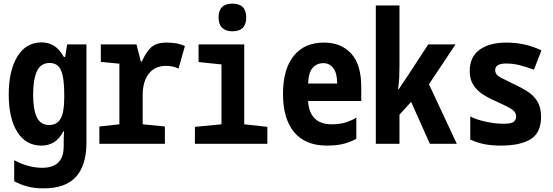

<svg xmlns="http://www.w3.org/2000/svg" viewBox="-20 -790 3040 1055"><path d="M219 245Q172 245 134 235.5Q96 226 58 206V90Q100 113 139.5 122.5Q179 132 211 132Q330 132 330 15V-6Q330 -39 332 -68H328Q305 -25 275 -7.5Q245 10 208 10Q122 10 75 -65Q28 -140 28 -271Q28 -402 75.5 -479.5Q123 -557 208 -557Q247 -557 276.5 -538.5Q306 -520 331 -477H338L349 -546H455V-6Q455 117 398 181Q341 245 219 245ZM251 -103Q292 -103 312.5 -137Q333 -171 333 -254V-272Q333 -364 315 -404Q297 -444 253 -444Q204 -444 183 -399Q162 -354 162 -269Q162 -188 182.5 -145.5Q203 -103 251 -103Z M526 0V-95L636 -107V-440L534 -450V-546H730L754 -452H760Q778 -497 807 -526.5Q836 -556 894 -556Q922 -556 947 -552Q972 -548 996 -537L961 -413Q931 -428 892 -428Q831 -428 797.5 -385Q764 -342 764 -267V-107L886 -95V0Z M1257 -618Q1221 -618 1201 -637Q1181 -656 1181 -694Q1181 -770 1257 -770Q1333 -770 1333 -694Q1333 -618 1257 -618ZM1051 0V-93L1197 -107V-436L1071 -449V-546H1322V-107L1449 -93V0Z M1776 10Q1658 10 1596.5 -63.5Q1535 -137 1535 -274Q1535 -409 1593.5 -482.5Q1652 -556 1760 -556Q1854 -556 1909.5 -496Q1965 -436 1965 -311V-235H1673Q1676 -173 1708.5 -140Q1741 -107 1802 -107Q1851 -107 1885 -119Q1919 -131 1938 -144V-28Q1918 -15 1878 -2.5Q1838 10 1776 10ZM1833 -331Q1832 -390 1811 -416.5Q1790 -443 1757 -443Q1720 -443 1697.5 -416.5Q1675 -390 1673 -331Z M2045 0V-760H2175V-426Q2175 -393 2173.5 -362.5Q2172 -332 2167 -300H2171Q2183 -319 2196.5 -338Q2210 -357 2226 -382L2333 -546H2483L2337 -327L2490 0H2342L2239 -230L2175 -160V0Z M2732 10Q2683 10 2643.5 2.5Q2604 -5 2564 -23V-150Q2594 -134 2646 -122Q2698 -110 2747 -110Q2790 -110 2803 -121Q2816 -132 2816 -150Q2816 -174 2791.5 -190Q2767 -206 2702 -235Q2664 -251 2631.5 -272.5Q2599 -294 2580 -324.5Q2561 -355 2561 -399Q2561 -478 2615.5 -517Q2670 -556 2763 -556Q2866 -556 2955 -513L2914 -407Q2870 -423 2834.5 -432Q2799 -441 2760 -441Q2701 -441 2701 -405Q2701 -379 2731.5 -363.5Q2762 -348 2805 -327Q2845 -309 2878.5 -287.5Q2912 -266 2932.5 -233.5Q2953 -201 2953 -148Q2953 -60 2895.5 -25Q2838 10 2732 10Z"/></svg>

Font: Noto Sans Mono ExtraCondensed
Style: Bold
Weight: 700
Width: 2
Designer: Monotype Design Team
Foundry: Monotype Imaging Inc.
Version: Version 2.014